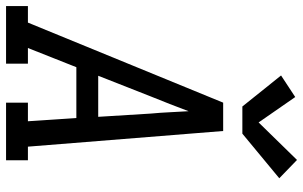

<svg xmlns="http://www.w3.org/2000/svg" viewBox="-218 -818 1025 650"><g transform="rotate(90 295.0 -492.5)"><path d="M-10 0V-74H46L317 -735H413L466 -74H512V0H317V-74H380L369 -238H197L132 -74H185V0ZM226 -312H365L354 -490Q351 -522 349.5 -554Q348 -586 346 -618Q334 -586 321.5 -554Q309 -522 296 -490ZM422 -800H330L225 -931L298 -979L384 -855L511 -985L573 -925Z"/></g></svg>

Font: Iosevka Slab Extended
Style: Italic
Weight: 400
Width: 7
Italic angle: -9°
Monospace: yes
Designer: Belleve Invis
Foundry: Belleve Invis
Version: Version 11.1.0; ttfautohint (v1.8.3)